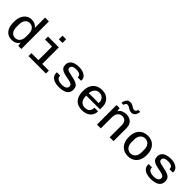

<svg xmlns="http://www.w3.org/2000/svg" viewBox="325 -2136 3550 3550"><g transform="rotate(45 2100.0 -360.5)"><path d="M259 10Q204 10 157.9 -16.5Q111.8 -43 84.1 -99.6Q56.5 -156.2 56.5 -247V-258Q56.5 -343.2 83.8 -402Q111 -460.8 157.4 -490.9Q203.8 -521 261 -521Q311.5 -521 349.5 -502.6Q387.5 -484.2 409 -452V-720H508.8V0H428.2L417 -73.2Q395 -32.5 354.8 -11.2Q314.5 10 259 10ZM282.5 -61.5Q337.5 -61.5 373.4 -102.2Q409.2 -143 409.2 -227.5V-283.8Q409.2 -368.2 373.4 -408.9Q337.5 -449.5 282.5 -449.5Q227.5 -449.5 192.2 -408.4Q157 -367.2 157 -283.8V-228.5Q157 -143.8 192.2 -102.6Q227.5 -61.5 282.5 -61.5Z M878 0V-432.8H695V-511H977.8V0ZM695 0V-76.8H1151.2V0ZM873.2 -616.2V-711.8H967.5V-616.2Z M1492.5 10Q1429.5 10 1381 -7.6Q1332.5 -25.2 1305 -58.5Q1277.5 -91.8 1277.5 -138Q1277.5 -140.8 1277.5 -146.8Q1277.5 -152.8 1278.5 -160H1365V-149.8Q1365 -108 1401.5 -84.4Q1438 -60.8 1505.5 -60.8Q1566.8 -60.8 1598.1 -82.1Q1629.5 -103.5 1629.5 -139Q1629.5 -162 1616.9 -176.9Q1604.2 -191.8 1570.8 -202.6Q1537.2 -213.5 1474.2 -223.8Q1407.2 -235.5 1366.2 -253.4Q1325.2 -271.2 1307 -299.6Q1288.8 -328 1288.8 -370.5Q1288.8 -420.5 1315.6 -453.9Q1342.5 -487.2 1391.1 -504.1Q1439.8 -521 1504.8 -521Q1562 -521 1607.4 -503.9Q1652.8 -486.8 1679.8 -456.1Q1706.8 -425.5 1706.8 -383Q1706.8 -380.2 1706.8 -376.1Q1706.8 -372 1705 -365.2H1617.5Q1617.5 -400.8 1601 -419.1Q1584.5 -437.5 1557.1 -444.2Q1529.8 -451 1496.5 -451Q1381 -451 1381 -379.2Q1381 -359.8 1392.9 -347.2Q1404.8 -334.8 1436.4 -325Q1468 -315.2 1527.2 -303.5Q1599.8 -290.5 1642.5 -271.9Q1685.2 -253.2 1703.9 -223.8Q1722.5 -194.2 1722.5 -147.2Q1722.5 -93.8 1695.2 -59Q1668 -24.2 1616.6 -7.1Q1565.2 10 1492.5 10Z M2100 10Q2019.5 10 1967 -22Q1914.5 -54 1889.1 -111.8Q1863.8 -169.5 1863.8 -245V-266Q1863.8 -343.5 1892.9 -400.8Q1922 -458 1975.9 -489.5Q2029.8 -521 2103.5 -521Q2172.8 -521 2222.5 -492.9Q2272.2 -464.8 2299.6 -416.6Q2327 -368.5 2327 -306.5V-238.8H1968V-221.8Q1968 -142.8 2006 -101.8Q2044 -60.8 2102.2 -60.8Q2165.5 -60.8 2199.1 -91.8Q2232.8 -122.8 2232.8 -187.5H2327Q2327 -126.5 2298.6 -82Q2270.2 -37.5 2219.5 -13.8Q2168.8 10 2100 10ZM1969 -303.5H2229V-319.2Q2229 -356.8 2213.2 -386.1Q2197.5 -415.5 2168.9 -432.9Q2140.2 -450.2 2102 -450.2Q2059 -450.2 2029.5 -429.1Q2000 -408 1984.5 -375.4Q1969 -342.8 1969 -308.5Z M2486.2 0V-511H2566.8L2577.2 -437.8Q2600.2 -481 2642.2 -501Q2684.2 -521 2735.2 -521Q2818.5 -521 2868.8 -473.9Q2919 -426.8 2919 -334.5V0H2818.5V-306Q2818.5 -377.5 2789.2 -410.5Q2760 -443.5 2707 -443.5Q2670.2 -443.5 2643 -425Q2615.8 -406.5 2600.9 -374.2Q2586 -342 2586 -299.8V0ZM2523.2 -604Q2524.5 -634.2 2536.2 -663.6Q2548 -693 2570.9 -711.9Q2593.8 -730.8 2629 -730.8Q2664.8 -730.8 2690.6 -717.1Q2716.5 -703.5 2737.6 -689.5Q2758.8 -675.5 2780 -675.5Q2803.2 -675.5 2816 -690.1Q2828.8 -704.8 2833.5 -731.2H2885Q2884 -701.5 2872.5 -672.1Q2861 -642.8 2838.2 -623.6Q2815.5 -604.5 2780.5 -604.5Q2745 -604.5 2718.4 -618.5Q2691.8 -632.5 2670.2 -646.5Q2648.8 -660.5 2626.2 -660.5Q2605 -660.5 2593 -646.2Q2581 -632 2575.5 -604Z M3300 10Q3225.8 10 3172.9 -23.1Q3120 -56.2 3091.9 -114.8Q3063.8 -173.2 3063.8 -247.2V-263.8Q3063.8 -339.8 3091.9 -397.8Q3120 -455.8 3173 -488.4Q3226 -521 3299.2 -521Q3374.2 -521 3427.2 -487.9Q3480.2 -454.8 3508.2 -396.8Q3536.2 -338.8 3536.2 -263.8V-247.2Q3536.2 -171.2 3508.1 -113.2Q3480 -55.2 3427.1 -22.6Q3374.2 10 3300 10ZM3300 -60.8Q3358 -60.8 3395 -103.2Q3432 -145.8 3432 -221.8V-289.2Q3432 -365.2 3395 -407.8Q3358 -450.2 3300 -450.2Q3242.8 -450.2 3205.4 -407.8Q3168 -365.2 3168 -289.2V-221.8Q3168 -145.8 3205.4 -103.2Q3242.8 -60.8 3300 -60.8Z M3892.5 10Q3829.5 10 3781 -7.6Q3732.5 -25.2 3705 -58.5Q3677.5 -91.8 3677.5 -138Q3677.5 -140.8 3677.5 -146.8Q3677.5 -152.8 3678.5 -160H3765V-149.8Q3765 -108 3801.5 -84.4Q3838 -60.8 3905.5 -60.8Q3966.8 -60.8 3998.1 -82.1Q4029.5 -103.5 4029.5 -139Q4029.5 -162 4016.9 -176.9Q4004.2 -191.8 3970.8 -202.6Q3937.2 -213.5 3874.2 -223.8Q3807.2 -235.5 3766.2 -253.4Q3725.2 -271.2 3707 -299.6Q3688.8 -328 3688.8 -370.5Q3688.8 -420.5 3715.6 -453.9Q3742.5 -487.2 3791.1 -504.1Q3839.8 -521 3904.8 -521Q3962 -521 4007.4 -503.9Q4052.8 -486.8 4079.8 -456.1Q4106.8 -425.5 4106.8 -383Q4106.8 -380.2 4106.8 -376.1Q4106.8 -372 4105 -365.2H4017.5Q4017.5 -400.8 4001 -419.1Q3984.5 -437.5 3957.1 -444.2Q3929.8 -451 3896.5 -451Q3781 -451 3781 -379.2Q3781 -359.8 3792.9 -347.2Q3804.8 -334.8 3836.4 -325Q3868 -315.2 3927.2 -303.5Q3999.8 -290.5 4042.5 -271.9Q4085.2 -253.2 4103.9 -223.8Q4122.5 -194.2 4122.5 -147.2Q4122.5 -93.8 4095.2 -59Q4068 -24.2 4016.6 -7.1Q3965.2 10 3892.5 10Z"/></g></svg>

Font: Chivo Mono Medium
Style: Regular
Weight: 500
Monospace: yes
Designer: Hector Gatti
Foundry: Omnibus-Type
Version: Version 1.008